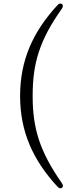

<svg xmlns="http://www.w3.org/2000/svg" viewBox="-20 -836 403 1070"><path d="M326 210C333 204 332 196 325 185C201 7 162 -120 162 -301C162 -483 199 -610 325 -788C332 -799 332 -807 326 -813C319 -819 310 -817 301 -808C161 -657 92 -497 92 -301C92 -106 161 54 301 205C310 214 319 216 326 210Z"/></svg>

Font: 寒蝉锦书宋
Style: Regular
Weight: 400
Designer: 寒蝉锦书宋{Warren} 思源宋体{Ryoko NISHIZUKA 西塚涼子 (kana & ideographs); Frank Grießhammer (Latin, Greek & Cyrillic); Wenlong ZHANG 
Foundry: Adobe & ChillType
Version: Version 2.000;Glyphs 3.1.1 (3135)